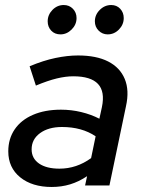

<svg xmlns="http://www.w3.org/2000/svg" viewBox="-20 -739 562 765"><path d="M186 6Q108 6 60.5 -32.5Q13 -71 13 -136Q13 -186 38.5 -223.5Q64 -261 111.5 -281.5Q159 -302 223 -302Q264 -302 303.5 -292.5Q343 -283 376 -266L386 -312Q399 -374 370.5 -404.5Q342 -435 272 -435Q242 -435 206.5 -426.5Q171 -418 123 -398L98 -475Q153 -498 201 -508Q249 -518 291 -518Q364 -518 411 -494Q458 -470 477 -424.5Q496 -379 482 -316L416 0H319L327 -37Q294 -15 259.5 -4.5Q225 6 186 6ZM217 -67Q251 -67 282.5 -77.5Q314 -88 343 -109L361 -196Q306 -233 227 -233Q173 -233 139.5 -208.5Q106 -184 106 -144Q106 -108 135.5 -87.5Q165 -67 217 -67ZM221 -602Q198 -602 184 -617Q170 -632 170 -654Q170 -680 189 -699.5Q208 -719 234 -719Q256 -719 270.5 -704Q285 -689 285 -667Q285 -641 265.5 -621.5Q246 -602 221 -602ZM409 -602Q388 -602 373 -617Q358 -632 358 -654Q358 -680 377.5 -699.5Q397 -719 423 -719Q445 -719 459 -704Q473 -689 473 -667Q473 -641 454 -621.5Q435 -602 409 -602Z"/></svg>

Font: Red Hat Display SemiBold
Style: Italic
Weight: 600
Italic angle: -12°
Designer: Pentagram, MCKL
Foundry: Pentagram, MCKL
Version: Version 1.023